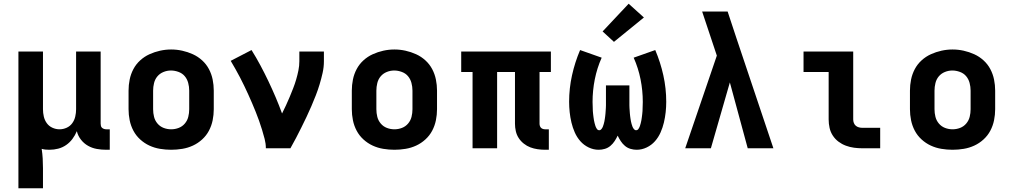

<svg xmlns="http://www.w3.org/2000/svg" viewBox="-20 -797 5440 1032"><path d="M79 215V-520H211V-210Q211 -190 215.5 -170.5Q220 -151 231.5 -135Q243 -119 261.5 -110.5Q280 -102 300 -102Q320 -102 338.5 -110.5Q357 -119 368.5 -135Q380 -151 384.5 -170.5Q389 -190 389 -210V-520H521V-132Q521 -126 522.5 -120Q524 -114 528.5 -110Q533 -106 539 -104Q545 -102 551 -102H570V8H551Q525 8 500 3.5Q475 -1 453 -13.5Q431 -26 415 -46.5Q399 -67 393 -92Q384 -70 369.5 -50.5Q355 -31 335.5 -17.5Q316 -4 293 2Q270 8 246 8Q235 8 224.5 7Q214 6 204 3Q208 29 209.5 55Q211 81 211 107V215Z M900 8Q870 8 840 3Q810 -2 783 -14.5Q756 -27 733.5 -47.5Q711 -68 697 -94.5Q683 -121 677 -150.5Q671 -180 671 -210V-310Q671 -340 677 -369.5Q683 -399 697 -425.5Q711 -452 733.5 -472.5Q756 -493 783.5 -505.5Q811 -518 840.5 -524.5Q870 -531 900 -531Q930 -531 959.5 -524.5Q989 -518 1016.5 -505.5Q1044 -493 1066.5 -472.5Q1089 -452 1103 -425.5Q1117 -399 1123 -369.5Q1129 -340 1129 -310V-210Q1129 -180 1123 -150.5Q1117 -121 1103 -94.5Q1089 -68 1066.5 -47.5Q1044 -27 1017 -14.5Q990 -2 960 3Q930 8 900 8ZM900 -102Q921 -102 940.5 -109.5Q960 -117 973.5 -133Q987 -149 992 -169Q997 -189 997 -210V-310Q997 -331 991.5 -351.5Q986 -372 973 -387.5Q960 -403 939.5 -410.5Q919 -418 899 -418Q878 -418 858.5 -410Q839 -402 826 -386.5Q813 -371 808 -350.5Q803 -330 803 -310V-210Q803 -189 808 -169Q813 -149 826.5 -133Q840 -117 859.5 -109.5Q879 -102 900 -102Z M1409 0Q1409 -25 1402.5 -50Q1396 -75 1388.5 -99.5Q1381 -124 1372.5 -148Q1364 -172 1354.5 -195.5Q1345 -219 1335 -242.5Q1325 -266 1314.5 -289Q1304 -312 1293 -335Q1282 -358 1270 -381Q1258 -404 1245.5 -426Q1233 -448 1220 -470L1332 -528Q1357 -488 1379.5 -446Q1402 -404 1422.5 -361Q1443 -318 1461.5 -274.5Q1480 -231 1496 -187Q1507 -209 1517.5 -231.5Q1528 -254 1537.5 -277Q1547 -300 1556 -323Q1565 -346 1572 -370Q1579 -394 1584 -418.5Q1589 -443 1589 -468V-520H1721V-468Q1721 -436 1714 -405Q1707 -374 1698 -344Q1689 -314 1677.5 -284.5Q1666 -255 1653.5 -226Q1641 -197 1627.5 -168.5Q1614 -140 1600 -112Q1586 -84 1571.5 -56Q1557 -28 1541 0Z M2100 8Q2070 8 2040 3Q2010 -2 1983 -14.5Q1956 -27 1933.5 -47.5Q1911 -68 1897 -94.5Q1883 -121 1877 -150.5Q1871 -180 1871 -210V-310Q1871 -340 1877 -369.5Q1883 -399 1897 -425.5Q1911 -452 1933.5 -472.5Q1956 -493 1983.5 -505.5Q2011 -518 2040.5 -524.5Q2070 -531 2100 -531Q2130 -531 2159.5 -524.5Q2189 -518 2216.5 -505.5Q2244 -493 2266.5 -472.5Q2289 -452 2303 -425.5Q2317 -399 2323 -369.5Q2329 -340 2329 -310V-210Q2329 -180 2323 -150.5Q2317 -121 2303 -94.5Q2289 -68 2266.5 -47.5Q2244 -27 2217 -14.5Q2190 -2 2160 3Q2130 8 2100 8ZM2100 -102Q2121 -102 2140.5 -109.5Q2160 -117 2173.5 -133Q2187 -149 2192 -169Q2197 -189 2197 -210V-310Q2197 -331 2191.5 -351.5Q2186 -372 2173 -387.5Q2160 -403 2139.5 -410.5Q2119 -418 2099 -418Q2078 -418 2058.5 -410Q2039 -402 2026 -386.5Q2013 -371 2008 -350.5Q2003 -330 2003 -310V-210Q2003 -189 2008 -169Q2013 -149 2026.5 -133Q2040 -117 2059.5 -109.5Q2079 -102 2100 -102Z M2910 8Q2890 8 2869.5 5Q2849 2 2830.5 -5Q2812 -12 2795.5 -25Q2779 -38 2768 -55Q2757 -72 2752.5 -92Q2748 -112 2748 -132V-410H2652V0H2520V-410H2459V-520H2941V-410H2880V-132Q2880 -126 2882 -120Q2884 -114 2888 -110Q2892 -106 2898 -104Q2904 -102 2910 -102H2930V8Z M3402 8Q3385 8 3368.5 3Q3352 -2 3339 -13Q3326 -24 3316.5 -38.5Q3307 -53 3300 -68Q3293 -53 3283.5 -38.5Q3274 -24 3261 -13Q3248 -2 3231.5 3Q3215 8 3198 8Q3170 8 3144 -4.5Q3118 -17 3099.5 -38Q3081 -59 3069.5 -85Q3058 -111 3051.5 -138.5Q3045 -166 3042 -194Q3039 -222 3039 -250Q3039 -322 3054.5 -392Q3070 -462 3098 -528L3214 -487Q3189 -431 3177 -370.5Q3165 -310 3165 -249Q3165 -241 3165.5 -233Q3166 -225 3166 -216.5Q3166 -208 3166.5 -200Q3167 -192 3168 -184Q3169 -176 3170 -167.5Q3171 -159 3172.5 -151Q3174 -143 3176 -135Q3178 -127 3180.5 -119.5Q3183 -112 3188 -104.5Q3193 -97 3201 -97Q3208 -97 3213 -103.5Q3218 -110 3220.5 -116.5Q3223 -123 3225 -130Q3227 -137 3228.5 -144Q3230 -151 3231 -158.5Q3232 -166 3233 -173Q3234 -180 3234.5 -187.5Q3235 -195 3235.5 -202Q3236 -209 3236.5 -216.5Q3237 -224 3237 -231Q3237 -238 3237 -245.5Q3237 -253 3237 -260V-338H3363V-260Q3363 -253 3363 -245.5Q3363 -238 3363 -231Q3363 -224 3363.5 -216.5Q3364 -209 3364.5 -202Q3365 -195 3365.5 -187.5Q3366 -180 3367 -173Q3368 -166 3369 -158.5Q3370 -151 3371.5 -144Q3373 -137 3375 -130Q3377 -123 3379.5 -116.5Q3382 -110 3387 -103.5Q3392 -97 3399 -97Q3407 -97 3412 -104.5Q3417 -112 3419.5 -119.5Q3422 -127 3424 -135Q3426 -143 3427.5 -151Q3429 -159 3430 -167.5Q3431 -176 3432 -184Q3433 -192 3433.5 -200Q3434 -208 3434 -216.5Q3434 -225 3434.5 -233Q3435 -241 3435 -249Q3435 -310 3423 -370.5Q3411 -431 3386 -487L3502 -528Q3530 -462 3545.5 -392Q3561 -322 3561 -250Q3561 -222 3558 -194Q3555 -166 3548.5 -138.5Q3542 -111 3530.5 -85Q3519 -59 3500.5 -38Q3482 -17 3456 -4.5Q3430 8 3402 8ZM3280 -572 3219 -628 3359 -777 3441 -703Z M3663 0 3833 -498 3813 -558Q3798 -602 3783.5 -646.5Q3769 -691 3754 -735H3891L3938 -593L4137 0H3999L3903 -354L3801 0Z M4615 0Q4593 0 4570.5 -3Q4548 -6 4526.5 -14Q4505 -22 4487 -35.5Q4469 -49 4456.5 -68Q4444 -87 4439 -109.5Q4434 -132 4434 -155V-410H4299V-520H4566V-155Q4566 -145 4569.5 -136Q4573 -127 4580 -121Q4587 -115 4596.5 -112.5Q4606 -110 4615 -110H4711V0Z M5100 8Q5070 8 5040 3Q5010 -2 4983 -14.5Q4956 -27 4933.5 -47.5Q4911 -68 4897 -94.5Q4883 -121 4877 -150.5Q4871 -180 4871 -210V-310Q4871 -340 4877 -369.5Q4883 -399 4897 -425.5Q4911 -452 4933.5 -472.5Q4956 -493 4983.5 -505.5Q5011 -518 5040.5 -524.5Q5070 -531 5100 -531Q5130 -531 5159.5 -524.5Q5189 -518 5216.5 -505.5Q5244 -493 5266.5 -472.5Q5289 -452 5303 -425.5Q5317 -399 5323 -369.5Q5329 -340 5329 -310V-210Q5329 -180 5323 -150.5Q5317 -121 5303 -94.5Q5289 -68 5266.5 -47.5Q5244 -27 5217 -14.5Q5190 -2 5160 3Q5130 8 5100 8ZM5100 -102Q5121 -102 5140.5 -109.5Q5160 -117 5173.5 -133Q5187 -149 5192 -169Q5197 -189 5197 -210V-310Q5197 -331 5191.5 -351.5Q5186 -372 5173 -387.5Q5160 -403 5139.5 -410.5Q5119 -418 5099 -418Q5078 -418 5058.5 -410Q5039 -402 5026 -386.5Q5013 -371 5008 -350.5Q5003 -330 5003 -310V-210Q5003 -189 5008 -169Q5013 -149 5026.5 -133Q5040 -117 5059.5 -109.5Q5079 -102 5100 -102Z"/></svg>

Font: Iosevka Custom XBdEx
Style: Regular
Weight: 800
Width: 7
Monospace: yes
Designer: Belleve Invis
Foundry: Belleve Invis
Version: Version 11.2.4; ttfautohint (v1.8.4)